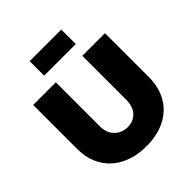

<svg xmlns="http://www.w3.org/2000/svg" viewBox="-245 -1077 1246 1246"><g transform="rotate(-45 377.5 -454.5)"><path d="M233 -918V-785H523V-918ZM256 -296V-701H48V-296C48 -110 179 9 380 9C580 9 707 -110 707 -296V-701H499V-296C499 -214 450 -165 381 -165C311 -165 256 -215 256 -296Z"/></g></svg>

Font: Montserrat ExtraBold
Style: Regular
Weight: 800
Designer: Julieta Ulanovsky
Foundry: Julieta Ulanovsky
Version: Version 4.000